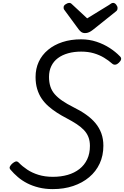

<svg xmlns="http://www.w3.org/2000/svg" viewBox="-20 -1287 858 1328"><path d="M345 21Q293 21 248.5 10Q204 -1 168 -19.5Q132 -38 103.5 -62.5Q75 -87 53 -113Q43 -124 48.5 -135Q54 -146 64 -155Q78 -167 88.5 -170Q99 -173 110 -162Q135 -136 169 -113.5Q203 -91 247 -77.5Q291 -64 346 -64Q402 -64 448.5 -77.5Q495 -91 529.5 -118Q564 -145 583 -185Q602 -225 602 -278Q602 -312 591.5 -339Q581 -366 560 -388Q539 -410 509 -429.5Q479 -449 441 -469Q406 -487 373.5 -508Q341 -529 314 -553Q287 -577 267.5 -606Q248 -635 237 -672Q226 -709 226 -754Q226 -812 248 -859.5Q270 -907 312 -942Q354 -977 412 -996Q470 -1015 541 -1015Q597 -1015 647 -998.5Q697 -982 738 -955.5Q779 -929 809 -898Q820 -888 817.5 -876.5Q815 -865 802 -853Q791 -842 779 -840Q767 -838 757 -846Q731 -869 699.5 -888Q668 -907 629 -918.5Q590 -930 541 -930Q492 -930 451 -918.5Q410 -907 380.5 -885Q351 -863 335 -830Q319 -797 319 -755Q319 -718 328.5 -688.5Q338 -659 358.5 -635.5Q379 -612 411 -590Q443 -568 487 -546Q536 -522 575 -494.5Q614 -467 640.5 -435Q667 -403 681 -364.5Q695 -326 695 -279Q695 -211 669.5 -156Q644 -101 597 -61.5Q550 -22 486 -0.5Q422 21 345 21ZM762 -1267Q774 -1267 783.5 -1255Q793 -1243 793 -1232Q793 -1223 790.5 -1218Q788 -1213 783 -1209L623 -1081Q609 -1070 596 -1064Q583 -1058 567 -1058Q553 -1058 543 -1065Q533 -1072 524 -1084L427 -1216Q421 -1223 420.5 -1228Q420 -1233 420 -1237Q420 -1249 434.5 -1258Q449 -1267 458 -1267Q468 -1267 473 -1262Q478 -1257 485 -1251L583 -1160L733 -1252Q740 -1256 747 -1261.5Q754 -1267 762 -1267Z"/></svg>

Font: Playwrite TZ
Style: Regular
Weight: 400
Designer: Veronika Burian, José Scaglione
Foundry: TypeTogether
Version: Version 1.002